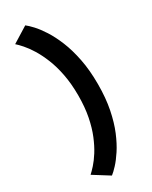

<svg xmlns="http://www.w3.org/2000/svg" viewBox="-254 -826 886 1117"><g transform="rotate(-30 189.0 -267.5)"><path d="M138 237.5Q154 225.5 178.2 199.5Q202.5 173.5 229.2 132.8Q256 92 279.8 35.2Q303.5 -21.5 318.5 -96.2Q333.5 -171 333.5 -264.5Q333.5 -358 318.5 -433.2Q303.5 -508.5 279.8 -566.5Q256 -624.5 229.2 -666Q202.5 -707.5 178.2 -733.5Q154 -759.5 138 -771.5L32.5 -706Q47 -693.5 68.5 -669.2Q90 -645 113 -608Q136 -571 156.2 -521.2Q176.5 -471.5 189 -407.2Q201.5 -343 201.5 -264.5Q201.5 -186 189 -122.8Q176.5 -59.5 156.2 -10.5Q136 38.5 113 74.8Q90 111 68.5 134.8Q47 158.5 32.5 171.5Z"/></g></svg>

Font: Anybody SemiExpanded SemiBold
Style: Regular
Weight: 600
Width: 6
Designer: Tyler Finck
Foundry: Etcetera Type Company
Version: Version 1.113;gftools[0.9.25]